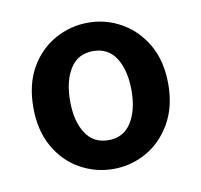

<svg xmlns="http://www.w3.org/2000/svg" viewBox="-54 -867 523 499"><g transform="rotate(-10 208.0 -618.0)"><path d="M208 -425Q161 -425 120 -448Q79 -471 54.5 -514.5Q30 -558 30 -618Q30 -679 54.5 -722Q79 -765 120 -788Q161 -811 208 -811Q255 -811 295.5 -788Q336 -765 361 -722Q386 -679 386 -618Q386 -558 361 -514.5Q336 -471 295.5 -448Q255 -425 208 -425ZM208 -501Q248 -501 268.5 -533.5Q289 -566 289 -618Q289 -671 268.5 -703.5Q248 -736 208 -736Q168 -736 147.5 -703.5Q127 -671 127 -618Q127 -566 147.5 -533.5Q168 -501 208 -501Z"/></g></svg>

Font: Noto Sans HK SemiBold
Style: Regular
Weight: 600
Version: Version 2.004-H2;hotconv 1.0.118;makeotfexe 2.5.65603